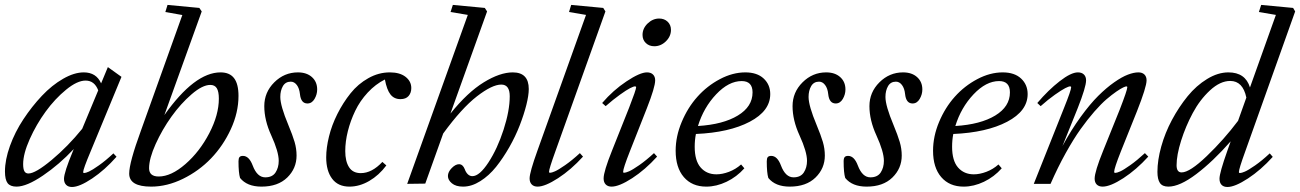

<svg xmlns="http://www.w3.org/2000/svg" viewBox="-23 -745 5268 778"><path d="M43.9 11.2Q18.6 11.2 7.8 -2.9Q-2.9 -17.1 -2.9 -50.3Q-2.9 -97.2 17.3 -153.6Q37.6 -210 71.8 -261.7Q106 -313.5 146.7 -356.7Q187.5 -399.9 232.7 -425.8Q277.8 -451.7 316.4 -451.7Q367.2 -451.7 386.7 -407.2L414.1 -473.1L469.2 -433.6L343.8 -130.4Q314 -59.6 314 -47.9Q314 -43.9 317.9 -43.9Q324.2 -43.9 337.4 -49.8Q350.6 -55.7 377.9 -75Q405.3 -94.2 436.5 -123.5L449.2 -109.9Q401.9 -56.2 350.3 -21.7Q298.8 12.7 268.6 12.7Q253.4 12.7 244.9 3.9Q236.3 -4.9 236.3 -20.5Q236.3 -45.9 272.9 -133.8L275.9 -141.1Q217.3 -78.6 151.1 -33.7Q85 11.2 43.9 11.2ZM70.8 -80.1Q70.8 -60.1 75.9 -51Q81.1 -42 92.3 -42Q120.6 -42 186.5 -96.9Q252.4 -151.9 310.1 -223.1L375 -378.9Q359.9 -418.5 323.7 -418.5Q290 -418.5 244.9 -381.6Q199.7 -344.7 161.9 -292.7Q124 -240.7 97.4 -181.2Q70.8 -121.6 70.8 -80.1Z M589.4 11.2Q500.5 11.2 500.5 -41.5Q500.5 -85.9 547.9 -215.3L715.8 -684.1L647 -696.3L655.8 -725.1L784.7 -712.9L794.4 -698.7L643.1 -278.8Q765.6 -451.7 870.6 -451.7Q907.7 -451.7 925.5 -428.2Q943.4 -404.8 943.4 -356.4Q943.4 -289.1 912.4 -221.7Q881.3 -154.3 832.3 -103.3Q783.2 -52.2 718.5 -20.5Q653.8 11.2 589.4 11.2ZM620.1 -29.8Q670.4 -29.8 728.3 -80.1Q786.1 -130.4 825 -205.1Q863.8 -279.8 863.8 -345.2Q863.8 -374 855.5 -387.5Q847.2 -400.9 829.1 -400.9Q797.4 -400.9 753.4 -363Q709.5 -325.2 671.9 -272.7Q634.3 -220.2 607.7 -161.4Q581.1 -102.5 581.1 -63.5Q581.1 -29.8 620.1 -29.8Z M1036.6 11.2Q978 11.2 949.7 -23.9Q943.4 -44.9 943.4 -91.3Q943.4 -103.5 947.5 -108.4Q951.7 -113.3 961.4 -113.3Q986.3 -113.3 1001 -74.2Q1019 -26.4 1051.8 -26.4Q1080.6 -26.4 1093.5 -46.1Q1106.4 -65.9 1106.4 -93.3Q1106.4 -129.9 1076.2 -196.3Q1047.9 -257.8 1047.9 -314.9Q1047.9 -371.1 1088.4 -411.4Q1128.9 -451.7 1184.1 -451.7Q1219.7 -451.7 1241 -432.6Q1262.2 -413.6 1262.2 -382.3Q1262.2 -362.3 1251.5 -344Q1240.7 -325.7 1222.7 -325.7Q1196.3 -325.7 1192.4 -363.8Q1189.9 -387.2 1179.7 -400.6Q1169.4 -414.1 1155.3 -414.1Q1133.8 -414.1 1123.3 -396Q1112.8 -377.9 1112.8 -352.1Q1112.8 -316.4 1145.5 -238.3Q1162.6 -197.3 1170.7 -169.9Q1178.7 -142.6 1178.7 -114.7Q1178.7 -62.5 1140.9 -25.6Q1103 11.2 1036.6 11.2Z M1393.1 11.2Q1346.7 11.2 1322.8 -20.8Q1298.8 -52.7 1298.8 -107.4Q1298.8 -146 1310.1 -191.9Q1321.3 -237.8 1344.2 -283.4Q1367.2 -329.1 1397.5 -366.9Q1427.7 -404.8 1469.5 -428.2Q1511.2 -451.7 1556.6 -451.7Q1597.2 -451.7 1620.4 -433.6Q1643.6 -415.5 1643.6 -388.2Q1643.6 -368.7 1632.6 -356Q1621.6 -343.3 1599.6 -343.3Q1574.2 -343.3 1559.3 -362.1Q1544.4 -380.9 1536.6 -422.9Q1498.5 -403.8 1467 -369.9Q1435.5 -335.9 1416.3 -295.7Q1397 -255.4 1386.5 -213.4Q1376 -171.4 1376 -132.8Q1376 -91.3 1391.4 -67.4Q1406.7 -43.5 1439 -43.5Q1483.9 -43.5 1526.4 -88.9L1542.5 -74.7Q1512.7 -34.7 1473.1 -11.7Q1433.6 11.2 1393.1 11.2Z M1627 0 1872.6 -684.6 1802.7 -696.3 1812 -725.1 1941.4 -712.9 1950.7 -698.7 1802.2 -284.7Q1871.6 -371.1 1937.3 -411.4Q2002.9 -451.7 2054.7 -451.7Q2119.6 -451.7 2119.6 -384.3Q2119.6 -358.9 2109.9 -320.1Q2100.1 -281.2 2083 -237.1Q2065.9 -192.9 2040.8 -148.7Q2015.6 -104.5 1987.1 -68.8Q1958.5 -33.2 1923.3 -11Q1888.2 11.2 1853.5 11.2Q1824.2 11.2 1808.1 -2.2Q1792 -15.6 1792 -31.7Q1792 -48.3 1807.4 -64Q1822.8 -79.6 1836.9 -79.6Q1852.5 -79.6 1860.4 -59.1Q1864.3 -47.4 1872.3 -39.3Q1880.4 -31.2 1891.1 -31.2Q1919.9 -31.2 1956.3 -86.9Q1992.7 -142.6 2017.6 -219.7Q2042.5 -296.9 2042.5 -355Q2042.5 -402.3 2008.3 -402.3Q1971.2 -402.3 1909.4 -354.5Q1847.7 -306.6 1772.9 -204.1L1700.2 -1Z M2155.3 11.2Q2140.1 11.2 2131.6 2.4Q2123 -6.3 2123 -22Q2123 -46.4 2154.8 -134.8L2351.6 -684.6L2282.7 -696.3L2291.5 -725.1L2421.4 -712.9L2430.2 -698.7L2227.5 -131.8Q2201.7 -60.5 2201.7 -48.8Q2201.7 -44.9 2206.1 -44.9Q2212.4 -44.9 2225.8 -50.8Q2239.3 -56.6 2267.1 -75.9Q2294.9 -95.2 2326.7 -124.5L2339.4 -110.4Q2291 -57.1 2238.3 -22.9Q2185.5 11.2 2155.3 11.2Z M2628.4 -557.6Q2607.4 -557.6 2594 -570.6Q2580.6 -583.5 2580.6 -603.5Q2580.6 -629.9 2601.3 -649.9Q2622.1 -669.9 2647.9 -669.9Q2668.9 -669.9 2682.4 -657Q2695.8 -644 2695.8 -624Q2695.8 -597.7 2675.3 -577.6Q2654.8 -557.6 2628.4 -557.6ZM2455.1 11.2Q2439.9 11.2 2431.4 2.4Q2422.9 -6.3 2422.9 -22Q2422.9 -49.8 2457 -134.8L2526.4 -309.1Q2554.7 -381.8 2554.7 -391.6Q2554.7 -395 2549.8 -395Q2544.4 -395 2530 -387.7Q2515.6 -380.4 2488.8 -361.1Q2461.9 -341.8 2431.2 -314.9L2417 -327.6Q2461.4 -379.4 2515.9 -415.5Q2570.3 -451.7 2598.6 -451.7Q2614.3 -451.7 2623 -443.1Q2631.8 -434.6 2631.8 -419.4Q2631.8 -392.1 2598.1 -306.2L2529.3 -131.8Q2502 -62.5 2502 -48.8Q2502 -44.9 2505.4 -44.9Q2512.2 -44.9 2525.9 -50.8Q2539.6 -56.6 2567.4 -75.9Q2595.2 -95.2 2627 -124.5L2639.6 -110.4Q2591.3 -57.1 2538.6 -22.9Q2485.8 11.2 2455.1 11.2Z M2838.9 11.2Q2781.2 11.2 2748 -27.3Q2714.8 -65.9 2714.8 -134.3Q2714.8 -192.4 2739.3 -250.7Q2763.7 -309.1 2803 -353Q2842.3 -397 2894 -424.3Q2945.8 -451.7 2997.1 -451.7Q3044.9 -451.7 3071.5 -426.8Q3098.1 -401.9 3098.1 -363.8Q3098.1 -295.4 3015.1 -251.7Q2932.1 -208 2796.9 -202.1Q2792 -177.7 2792 -150.4Q2792 -93.8 2816.2 -66.2Q2840.3 -38.6 2879.9 -38.6Q2903.8 -38.6 2930.9 -48.8Q2958 -59.1 2980 -78.6L2993.2 -63Q2962.4 -28.3 2921.1 -8.5Q2879.9 11.2 2838.9 11.2ZM2982.4 -416.5Q2929.7 -416.5 2878.9 -362.8Q2828.1 -309.1 2805.2 -234.4Q2907.2 -240.7 2966.8 -276.9Q3026.4 -313 3026.4 -370.6Q3026.4 -416.5 2982.4 -416.5Z M3177.2 11.2Q3118.7 11.2 3090.3 -23.9Q3084 -44.9 3084 -91.3Q3084 -103.5 3088.1 -108.4Q3092.3 -113.3 3102.1 -113.3Q3127 -113.3 3141.6 -74.2Q3159.7 -26.4 3192.4 -26.4Q3221.2 -26.4 3234.1 -46.1Q3247.1 -65.9 3247.1 -93.3Q3247.1 -129.9 3216.8 -196.3Q3188.5 -257.8 3188.5 -314.9Q3188.5 -371.1 3229 -411.4Q3269.5 -451.7 3324.7 -451.7Q3360.4 -451.7 3381.6 -432.6Q3402.8 -413.6 3402.8 -382.3Q3402.8 -362.3 3392.1 -344Q3381.3 -325.7 3363.3 -325.7Q3336.9 -325.7 3333 -363.8Q3330.6 -387.2 3320.3 -400.6Q3310.1 -414.1 3295.9 -414.1Q3274.4 -414.1 3263.9 -396Q3253.4 -377.9 3253.4 -352.1Q3253.4 -316.4 3286.1 -238.3Q3303.2 -197.3 3311.3 -169.9Q3319.3 -142.6 3319.3 -114.7Q3319.3 -62.5 3281.5 -25.6Q3243.7 11.2 3177.2 11.2Z M3488.8 11.2Q3430.2 11.2 3401.9 -23.9Q3395.5 -44.9 3395.5 -91.3Q3395.5 -103.5 3399.7 -108.4Q3403.8 -113.3 3413.6 -113.3Q3438.5 -113.3 3453.1 -74.2Q3471.2 -26.4 3503.9 -26.4Q3532.7 -26.4 3545.7 -46.1Q3558.6 -65.9 3558.6 -93.3Q3558.6 -129.9 3528.3 -196.3Q3500 -257.8 3500 -314.9Q3500 -371.1 3540.5 -411.4Q3581.1 -451.7 3636.2 -451.7Q3671.9 -451.7 3693.1 -432.6Q3714.4 -413.6 3714.4 -382.3Q3714.4 -362.3 3703.6 -344Q3692.9 -325.7 3674.8 -325.7Q3648.4 -325.7 3644.5 -363.8Q3642.1 -387.2 3631.8 -400.6Q3621.6 -414.1 3607.4 -414.1Q3585.9 -414.1 3575.4 -396Q3564.9 -377.9 3564.9 -352.1Q3564.9 -316.4 3597.7 -238.3Q3614.7 -197.3 3622.8 -169.9Q3630.9 -142.6 3630.9 -114.7Q3630.9 -62.5 3593 -25.6Q3555.2 11.2 3488.8 11.2Z M3881.8 11.2Q3824.2 11.2 3791 -27.3Q3757.8 -65.9 3757.8 -134.3Q3757.8 -192.4 3782.2 -250.7Q3806.6 -309.1 3845.9 -353Q3885.3 -397 3937 -424.3Q3988.8 -451.7 4040 -451.7Q4087.9 -451.7 4114.5 -426.8Q4141.1 -401.9 4141.1 -363.8Q4141.1 -295.4 4058.1 -251.7Q3975.1 -208 3839.8 -202.1Q3835 -177.7 3835 -150.4Q3835 -93.8 3859.1 -66.2Q3883.3 -38.6 3922.9 -38.6Q3946.8 -38.6 3973.9 -48.8Q4001 -59.1 4022.9 -78.6L4036.1 -63Q4005.4 -28.3 3964.1 -8.5Q3922.9 11.2 3881.8 11.2ZM4025.4 -416.5Q3972.7 -416.5 3921.9 -362.8Q3871.1 -309.1 3848.1 -234.4Q3950.2 -240.7 4009.8 -276.9Q4069.3 -313 4069.3 -370.6Q4069.3 -416.5 4025.4 -416.5Z M4166 0 4289.1 -309.1Q4317.4 -379.4 4317.4 -391.6Q4317.4 -395 4313 -395Q4307.6 -395 4293.2 -387.7Q4278.8 -380.4 4251.7 -361.3Q4224.6 -342.3 4193.8 -314.9L4180.2 -327.6Q4225.1 -380.4 4271 -416Q4316.9 -451.7 4344.7 -451.7Q4360.4 -451.7 4369.1 -443.1Q4377.9 -434.6 4377.9 -419.4Q4377.9 -392.6 4343.8 -306.2L4282.2 -153.3Q4317.4 -218.3 4355.7 -271Q4394 -323.7 4427 -356.4Q4460 -389.2 4491.7 -411.4Q4523.4 -433.6 4547.4 -442.6Q4571.3 -451.7 4589.8 -451.7Q4605.5 -451.7 4614.3 -443.1Q4623 -434.6 4623 -419.4Q4623 -392.6 4584 -293.9L4519 -131.8Q4491.7 -63 4491.7 -48.8Q4491.7 -44.4 4496.1 -44.4Q4502.4 -44.4 4515.9 -50.3Q4529.3 -56.2 4556.9 -75.7Q4584.5 -95.2 4616.2 -124.5L4629.9 -110.4Q4581.5 -57.1 4528.8 -22.9Q4476.1 11.2 4444.8 11.2Q4429.7 11.2 4421.1 2.7Q4412.6 -5.9 4412.6 -21Q4412.6 -49.3 4447.3 -134.8L4514.2 -300.8Q4544.9 -379.9 4544.9 -391.6Q4544.9 -395 4541 -395Q4538.1 -395 4528.3 -390.6Q4518.6 -386.2 4500.5 -373.8Q4482.4 -361.3 4460.9 -343Q4439.5 -324.7 4411.6 -293Q4383.8 -261.2 4355.7 -221.9Q4327.6 -182.6 4295.4 -124.8Q4263.2 -66.9 4233.9 0Z M4711.4 11.2Q4687 11.2 4677 -3.7Q4667 -18.6 4667 -48.8Q4667 -95.7 4682.4 -151.1Q4697.8 -206.5 4725.8 -259Q4753.9 -311.5 4789.3 -355Q4824.7 -398.4 4868.4 -425Q4912.1 -451.7 4954.6 -451.7Q5023.4 -451.7 5042 -390.6L5147 -684.6L5078.1 -696.3L5087.4 -725.1L5216.8 -712.9L5225.1 -698.7L5022.5 -130.4Q4997.1 -60.5 4997.1 -47.9Q4997.1 -43.9 5001.5 -43.9Q5007.8 -43.9 5021.2 -49.6Q5034.7 -55.2 5062.5 -74.5Q5090.3 -93.8 5122.1 -123.5L5134.3 -109.4Q5086.4 -56.2 5033.7 -21.7Q4981 12.7 4950.7 12.7Q4935.1 12.7 4926.8 3.9Q4918.5 -4.9 4918.5 -21Q4918.5 -44.4 4950.2 -133.8L4963.9 -172.4Q4891.6 -90.3 4824.5 -39.6Q4757.3 11.2 4711.4 11.2ZM4744.6 -75.2Q4744.6 -46.4 4765.1 -46.4Q4797.9 -46.4 4866.9 -112.5Q4936 -178.7 4993.7 -255.4L5027.3 -349.6Q5013.2 -417 4961.9 -417Q4921.4 -417 4880.1 -378.9Q4838.9 -340.8 4810.1 -286.9Q4781.2 -232.9 4762.9 -174.8Q4744.6 -116.7 4744.6 -75.2Z"/></svg>

Font: Elstob 10pt
Style: Italic
Weight: 400
Italic angle: -20°
Designer: Peter S. Baker
Version: Version 1.015